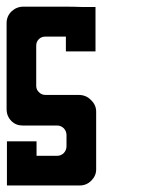

<svg xmlns="http://www.w3.org/2000/svg" viewBox="-20 -861 432 582"><path d="M271.5 -522.5Q271.5 -522.5 271.5 -521.5Q271.5 -520.5 271.5 -519.5Q271.5 -519.5 271.5 -504.9Q271.5 -490.2 271.5 -480.5Q271.5 -480.5 271.5 -446.3Q271.5 -412.1 271.5 -388.7Q271.5 -388.7 271.5 -375Q271.5 -361.3 271.5 -351.6Q271.5 -351.6 271.5 -351.6Q271.5 -350.6 271.5 -347.7Q271.5 -328.1 256.8 -313.5Q242.2 -298.8 221.7 -298.8Q221.7 -298.8 221.7 -298.8Q221.7 -298.8 219.7 -298.8Q219.7 -298.8 218.8 -298.8Q218.8 -298.8 217.8 -298.8Q217.8 -298.8 186.5 -298.8Q185.5 -298.8 184.6 -298.8Q151.4 -298.8 108.4 -298.8Q80.1 -298.8 51.8 -298.8Q22.5 -298.8 1 -298.8Q1 -298.8 1 -332Q1 -366.2 1 -387.7Q1 -387.7 1 -388.7Q1 -388.7 1 -388.7Q1 -388.7 1 -405.3Q1 -421.9 1 -432.6Q1 -432.6 35.2 -432.6Q68.4 -432.6 90.8 -432.6Q90.8 -432.6 90.8 -416Q90.8 -400.4 90.8 -388.7Q90.8 -388.7 98.6 -388.7Q106.4 -388.7 153.3 -388.7Q165 -388.7 173.8 -397.5Q181.6 -406.2 181.6 -418Q181.6 -418 181.6 -421.9Q181.6 -425.8 181.6 -451.2Q181.6 -462.9 173.8 -471.7Q165 -480.5 153.3 -480.5Q153.3 -480.5 139.6 -480.5Q127 -480.5 48.8 -480.5Q28.3 -480.5 14.6 -494.1Q0 -508.8 0 -530.3Q0 -530.3 0 -534.2Q0 -536.1 0 -539.1Q0 -548.8 0 -554.7Q0 -554.7 0 -562.5Q0 -569.3 0 -574.2Q0 -574.2 0 -583Q0 -587.9 0 -603.5Q0 -620.1 0 -648.4Q0 -672.9 0 -707Q0 -742.2 0 -791Q0 -811.5 14.6 -826.2Q30.3 -840.8 50.8 -840.8Q50.8 -840.8 65.4 -840.8Q80.1 -840.8 89.8 -840.8Q89.8 -840.8 117.2 -840.8Q145.5 -840.8 180.7 -840.8Q204.1 -840.8 228.5 -839.8Q252 -839.8 269.5 -839.8Q269.5 -839.8 269.5 -806.6Q269.5 -773.4 269.5 -751Q269.5 -751 269.5 -751Q269.5 -750 269.5 -750Q269.5 -750 269.5 -733.4Q269.5 -715.8 269.5 -705.1Q269.5 -705.1 236.3 -705.1Q202.1 -705.1 179.7 -705.1Q179.7 -705.1 179.7 -721.7Q179.7 -738.3 179.7 -750Q179.7 -750 171.9 -750Q164.1 -750 117.2 -750Q105.5 -750 97.7 -742.2Q89.8 -734.4 89.8 -722.7Q89.8 -722.7 89.8 -717.8Q89.8 -712.9 89.8 -681.6Q89.8 -668 89.8 -648.4Q89.8 -628.9 89.8 -600.6Q89.8 -588.9 98.6 -581.1Q106.4 -573.2 118.2 -573.2Q118.2 -573.2 156.2 -573.2Q193.4 -573.2 218.8 -573.2Q241.2 -573.2 255.9 -557.6Q271.5 -543 271.5 -522.5Z"/></svg>

Font: Reach
Style: Fill
Weight: 400
Designer: Billy Harris
Version: Version 1.0